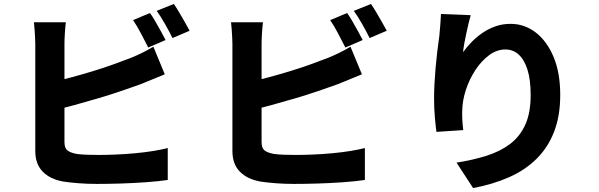

<svg xmlns="http://www.w3.org/2000/svg" viewBox="-20 -884 3040 974"><path d="M741 -818Q754 -800 768.5 -774.5Q783 -749 797 -724Q811 -699 820 -681L732 -643Q716 -674 695.5 -713.5Q675 -753 655 -782ZM862 -864Q875 -845 890 -819.5Q905 -794 919 -769.5Q933 -745 942 -728L855 -691Q840 -722 817.5 -761.5Q795 -801 775 -829ZM314 -771Q311 -748 309 -715.5Q307 -683 307 -661Q307 -645 307 -608Q307 -571 307 -521Q307 -471 307 -416.5Q307 -362 307 -311.5Q307 -261 307 -221.5Q307 -182 307 -163Q307 -133 322 -121Q337 -109 370 -103Q393 -100 421 -99Q449 -98 481 -98Q520 -98 567.5 -100Q615 -102 664.5 -106.5Q714 -111 757 -118Q800 -125 831 -133V29Q783 36 720 40.5Q657 45 592.5 47Q528 49 472 49Q422 49 378 45.5Q334 42 301 37Q234 25 196.5 -13.5Q159 -52 159 -118Q159 -148 159 -194.5Q159 -241 159 -297Q159 -353 159 -410.5Q159 -468 159 -518.5Q159 -569 159 -607Q159 -645 159 -661Q159 -672 158 -692Q157 -712 155.5 -733.5Q154 -755 152 -771ZM242 -467Q291 -478 345 -492.5Q399 -507 453 -523.5Q507 -540 555.5 -557.5Q604 -575 643 -590Q670 -601 698 -614.5Q726 -628 758 -647L816 -507Q786 -495 752.5 -481Q719 -467 694 -457Q650 -441 594 -422Q538 -403 477 -385Q416 -367 355.5 -350.5Q295 -334 243 -322Z M1741 -818Q1754 -800 1768.5 -774.5Q1783 -749 1797 -724Q1811 -699 1820 -681L1732 -643Q1716 -674 1695.5 -713.5Q1675 -753 1655 -782ZM1862 -864Q1875 -845 1890 -819.5Q1905 -794 1919 -769.5Q1933 -745 1942 -728L1855 -691Q1840 -722 1817.5 -761.5Q1795 -801 1775 -829ZM1314 -771Q1311 -748 1309 -715.5Q1307 -683 1307 -661Q1307 -645 1307 -608Q1307 -571 1307 -521Q1307 -471 1307 -416.5Q1307 -362 1307 -311.5Q1307 -261 1307 -221.5Q1307 -182 1307 -163Q1307 -133 1322 -121Q1337 -109 1370 -103Q1393 -100 1421 -99Q1449 -98 1481 -98Q1520 -98 1567.5 -100Q1615 -102 1664.5 -106.5Q1714 -111 1757 -118Q1800 -125 1831 -133V29Q1783 36 1720 40.5Q1657 45 1592.5 47Q1528 49 1472 49Q1422 49 1378 45.5Q1334 42 1301 37Q1234 25 1196.5 -13.5Q1159 -52 1159 -118Q1159 -148 1159 -194.5Q1159 -241 1159 -297Q1159 -353 1159 -410.5Q1159 -468 1159 -518.5Q1159 -569 1159 -607Q1159 -645 1159 -661Q1159 -672 1158 -692Q1157 -712 1155.5 -733.5Q1154 -755 1152 -771ZM1242 -467Q1291 -478 1345 -492.5Q1399 -507 1453 -523.5Q1507 -540 1555.5 -557.5Q1604 -575 1643 -590Q1670 -601 1698 -614.5Q1726 -628 1758 -647L1816 -507Q1786 -495 1752.5 -481Q1719 -467 1694 -457Q1650 -441 1594 -422Q1538 -403 1477 -385Q1416 -367 1355.5 -350.5Q1295 -334 1243 -322Z M2368 -807Q2363 -791 2357.5 -767.5Q2352 -744 2346 -717Q2340 -690 2335.5 -664.5Q2331 -639 2329 -619Q2348 -646 2372.5 -671Q2397 -696 2427.5 -717Q2458 -738 2493.5 -750.5Q2529 -763 2570 -763Q2641 -763 2698 -719Q2755 -675 2788.5 -594.5Q2822 -514 2822 -402Q2822 -296 2791 -216Q2760 -136 2702 -78.5Q2644 -21 2562.5 15Q2481 51 2380 70L2296 -59Q2379 -72 2448.5 -94Q2518 -116 2568 -154Q2618 -192 2645 -252Q2672 -312 2672 -402Q2672 -479 2656 -530Q2640 -581 2611.5 -607Q2583 -633 2544 -633Q2500 -633 2461 -604Q2422 -575 2391.5 -528.5Q2361 -482 2343.5 -428.5Q2326 -375 2325 -325Q2324 -307 2325 -282.5Q2326 -258 2330 -224L2194 -215Q2190 -244 2186 -288.5Q2182 -333 2182 -384Q2182 -419 2184 -458Q2186 -497 2189.5 -537.5Q2193 -578 2198 -620.5Q2203 -663 2209 -704Q2212 -734 2214 -763.5Q2216 -793 2217 -813Z"/></svg>

Font: Noto Sans KR ExtraBold
Style: Regular
Weight: 800
Designer: Ryoko NISHIZUKA  (kana, bopomofo & ideographs); Paul D. Hunt (Latin, Greek & Cyrillic); Sandoll Communications , Soo-you
Foundry: Adobe
Version: Version 2.004-H2;hotconv 1.0.118;makeotfexe 2.5.65603